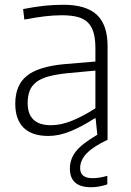

<svg xmlns="http://www.w3.org/2000/svg" viewBox="-20 -565 548 805"><path d="M362 220Q273 220 273 142Q273 102 298 70Q323 38 388 0L381 -69H377Q323 -34 275 -14.5Q227 5 183 5Q114 5 79 -29.5Q44 -64 44 -130Q44 -208 92.5 -247Q141 -286 249 -296L380 -307V-363Q380 -401 372.5 -427.5Q365 -454 348.5 -470.5Q332 -487 305 -494Q278 -501 239 -501Q204 -501 167 -496.5Q130 -492 82 -483L77 -527Q128 -537 167.5 -541Q207 -545 246 -545Q341 -545 386 -503Q431 -461 431 -372V21Q370 50 343 78.5Q316 107 316 140Q316 182 368 182Q382 182 398 179.5Q414 177 430 172V208Q416 213 398 216.5Q380 220 362 220ZM194 -40Q236 -40 283.5 -59.5Q331 -79 380 -111V-269L261 -258Q215 -253 183.5 -244.5Q152 -236 132.5 -221Q113 -206 104.5 -184.5Q96 -163 96 -133Q96 -40 194 -40Z"/></svg>

Font: Encode Sans Normal
Style: ExtraLight
Weight: 200
Designer: Pablo Impallari, Andres Torresi
Foundry: Pablo Impallari, Andres Torresi
Version: Version 1.000; ttfautohint (v1.00) -l 8 -r 50 -G 200 -x 14 -